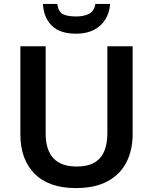

<svg xmlns="http://www.w3.org/2000/svg" viewBox="-20 -950 781 980"><path d="M657 -264Q657 -184 625.5 -122Q594 -60 529.5 -25Q465 10 367 10Q229 10 156.5 -63.5Q84 -137 84 -264V-714H213V-268Q213 -185 252.5 -142.5Q292 -100 372 -100Q427 -100 461.5 -120Q496 -140 512 -178Q528 -216 528 -269V-714H657ZM542 -930Q539 -885 517.5 -850.5Q496 -816 458.5 -797Q421 -778 368 -778Q286 -778 244.5 -819Q203 -860 199 -930H272Q279 -888 302 -877Q325 -866 370 -866Q406 -866 433 -878.5Q460 -891 467 -930Z"/></svg>

Font: Noto Sans Khmer SemiBold
Style: Regular
Weight: 600
Version: Version 2.003